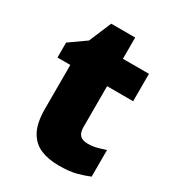

<svg xmlns="http://www.w3.org/2000/svg" viewBox="-165 -761 790 868"><g transform="rotate(30 230.0 -327.0)"><path d="M337 -141Q363 -141 384.5 -146.5Q406 -152 429 -160V-21Q398 -8 363 1Q328 10 274 10Q220 10 179.5 -7Q139 -24 116 -65.5Q93 -107 93 -182V-410H26V-488L111 -548L160 -664H285V-553H421V-410H285V-195Q285 -141 337 -141Z"/></g></svg>

Font: Noto Sans Gujarati UI Black
Style: Regular
Weight: 900
Designer: Jelle Bosma - Monotype Design Team, Universal Thirst
Foundry: Monotype Imaging Inc.
Version: Version 2.106; ttfautohint (v1.8.4.7-5d5b)